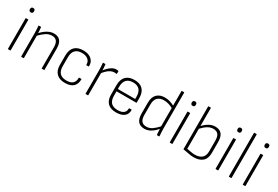

<svg xmlns="http://www.w3.org/2000/svg" viewBox="57 -1627 3739 2583"><g transform="rotate(30 1927.0 -336.0)"><path d="M88 0Q83 0 83 -5V-476Q83 -482 88 -482H119Q125 -482 125 -476V-5Q125 0 119 0ZM104 -581Q89 -581 80.5 -589.5Q72 -598 72 -612V-620Q72 -634 80.5 -642Q89 -650 104 -650Q119 -650 127 -642Q135 -634 135 -620V-612Q135 -598 127 -589.5Q119 -581 104 -581Z M613 0Q608 0 608 -5V-331Q608 -394 583.5 -424Q559 -454 510 -454Q462 -454 417 -424.5Q372 -395 322 -342V-382Q354 -418 386.5 -442.5Q419 -467 452 -480Q485 -493 519 -493Q583 -493 616.5 -454.5Q650 -416 650 -334V-5Q650 0 644 0ZM294 0Q289 0 289 -5V-367Q289 -394 287 -423Q285 -452 283 -475Q282 -482 288 -482H318Q322 -482 323 -476Q326 -455 327.5 -427.5Q329 -400 330 -376L331 -363V-5Q331 0 325 0Z M978 11Q889 12 842.5 -34Q796 -80 796 -166V-310Q796 -400 841.5 -446.5Q887 -493 975 -493Q1028 -493 1066 -475.5Q1104 -458 1125 -426Q1146 -394 1145 -350Q1145 -340 1139 -340H1109Q1104 -340 1104 -348Q1105 -397 1070 -425.5Q1035 -454 975 -454Q907 -454 872.5 -417.5Q838 -381 838 -308V-170Q838 -98 872.5 -62.5Q907 -27 978 -27Q1040 -27 1072 -56Q1104 -85 1103 -140Q1103 -147 1108 -147H1139Q1144 -147 1144 -142Q1144 -68 1102.5 -29Q1061 10 978 11Z M1294 0Q1289 0 1289 -5V-368Q1289 -397 1287.5 -423.5Q1286 -450 1283 -476Q1282 -482 1288 -482H1318Q1323 -482 1323 -476Q1326 -454 1327.5 -429Q1329 -404 1329 -379L1331 -356V-5Q1331 0 1325 0ZM1321 -334 1320 -377Q1339 -403 1365 -430Q1391 -457 1422 -475Q1453 -493 1487 -493Q1506 -493 1516 -490Q1521 -488 1521 -483Q1521 -474 1521 -465Q1521 -456 1520 -448Q1520 -441 1512 -442Q1507 -444 1499 -444.5Q1491 -445 1482 -445Q1452 -445 1423 -429.5Q1394 -414 1368.5 -388.5Q1343 -363 1321 -334Z M1772 11Q1684 12 1638 -32.5Q1592 -77 1592 -162V-310Q1592 -400 1637.5 -446.5Q1683 -493 1769 -493Q1855 -493 1900 -447Q1945 -401 1945 -312V-245Q1945 -239 1940 -239H1634V-170Q1634 -98 1668 -62.5Q1702 -27 1774 -27Q1833 -27 1863.5 -52Q1894 -77 1893 -121Q1893 -127 1899 -127H1931Q1935 -127 1935 -122Q1937 -60 1894.5 -25Q1852 10 1772 11ZM1634 -275H1903V-310Q1903 -382 1869.5 -418.5Q1836 -455 1769 -455Q1702 -455 1668 -418Q1634 -381 1634 -310Z M2209 11Q2142 11 2108.5 -28.5Q2075 -68 2075 -151V-316Q2075 -404 2119.5 -448.5Q2164 -493 2242 -493Q2284 -493 2324 -480.5Q2364 -468 2399 -447L2401 -409Q2361 -432 2323.5 -443Q2286 -454 2249 -454Q2188 -454 2152.5 -420Q2117 -386 2117 -313V-151Q2117 -87 2142 -57Q2167 -27 2218 -27Q2266 -27 2308 -56.5Q2350 -86 2398 -140V-99Q2367 -63 2336.5 -38.5Q2306 -14 2275 -1.5Q2244 11 2209 11ZM2404 0Q2398 0 2397 -6Q2395 -28 2393.5 -53.5Q2392 -79 2392 -101L2389 -120V-678Q2389 -683 2395 -683H2426Q2431 -683 2431 -678V-112Q2431 -85 2433 -57.5Q2435 -30 2437 -7Q2438 0 2431 0Z M2602 0Q2597 0 2597 -5V-476Q2597 -482 2602 -482H2633Q2639 -482 2639 -476V-5Q2639 0 2633 0ZM2618 -581Q2603 -581 2594.5 -589.5Q2586 -598 2586 -612V-620Q2586 -634 2594.5 -642Q2603 -650 2618 -650Q2633 -650 2641 -642Q2649 -634 2649 -620V-612Q2649 -598 2641 -589.5Q2633 -581 2618 -581Z M2975 11Q2934 11 2893.5 2Q2853 -7 2803 -14V-678Q2803 -683 2808 -683H2839Q2845 -683 2845 -678V-45Q2877 -40 2908.5 -33.5Q2940 -27 2971 -27Q3038 -27 3077.5 -59.5Q3117 -92 3117 -164V-327Q3117 -393 3092 -423.5Q3067 -454 3014 -454Q2971 -454 2928.5 -428Q2886 -402 2835 -347L2836 -390Q2884 -442 2930 -467.5Q2976 -493 3023 -493Q3092 -493 3125.5 -453Q3159 -413 3159 -330V-162Q3159 -73 3109.5 -31Q3060 11 2975 11Z M3314 0Q3309 0 3309 -5V-476Q3309 -482 3314 -482H3345Q3351 -482 3351 -476V-5Q3351 0 3345 0ZM3330 -581Q3315 -581 3306.5 -589.5Q3298 -598 3298 -612V-620Q3298 -634 3306.5 -642Q3315 -650 3330 -650Q3345 -650 3353 -642Q3361 -634 3361 -620V-612Q3361 -598 3353 -589.5Q3345 -581 3330 -581Z M3520 0Q3515 0 3515 -5V-678Q3515 -683 3520 -683H3551Q3557 -683 3557 -678V-5Q3557 0 3551 0Z M3736 0Q3731 0 3731 -5V-476Q3731 -482 3736 -482H3767Q3773 -482 3773 -476V-5Q3773 0 3767 0ZM3752 -581Q3737 -581 3728.5 -589.5Q3720 -598 3720 -612V-620Q3720 -634 3728.5 -642Q3737 -650 3752 -650Q3767 -650 3775 -642Q3783 -634 3783 -620V-612Q3783 -598 3775 -589.5Q3767 -581 3752 -581Z"/></g></svg>

Font: Sofia Sans Semi Condensed ExtraLight
Style: Regular
Weight: 250
Version: Version 4.100